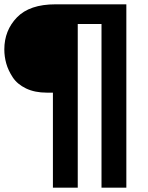

<svg xmlns="http://www.w3.org/2000/svg" viewBox="-24 -762 683 889"><path d="M-4 -533Q-4 -621 54.5 -681.5Q113 -742 233 -742H561V107H446V-651H336V107H221V-333H193Q137 -333 96.5 -352.5Q56 -372 35 -404Q14 -436 5 -468Q-4 -500 -4 -533Z"/></svg>

Font: Trueno
Style: SBd
Weight: 600
Designer: Julieta Ulanovsky
Foundry: Julieta Ulanovsky
Version: Version 3.001b